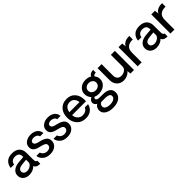

<svg xmlns="http://www.w3.org/2000/svg" viewBox="351 -2122 3900 3900"><g transform="rotate(-45 2301.5 -171.5)"><path d="M211.9 5.9Q131.8 5.9 80.8 -38.1Q29.8 -82 29.8 -156Q29.8 -230 88.9 -276.6Q147.9 -323.2 255.9 -331.1L381.8 -340.8V-356Q381.8 -465.8 266.1 -465.8Q214.4 -465.8 180.7 -439.5Q147 -413.1 142.1 -363.8H43.9Q50.8 -445.8 106.9 -501Q163.1 -556.2 269 -556.2Q371.1 -556.2 428.5 -504.2Q485.8 -452.1 485.8 -354Q485.8 -308.1 486.3 -237.1Q486.8 -166 486.8 -159.2Q486.8 -85 528.8 -86.9V0Q506.8 0 495.1 -1Q410.2 -9.8 392.1 -69.8Q369.1 -36.6 319.1 -15.4Q269 5.9 211.9 5.9ZM233.9 -82Q285.6 -82 328.4 -110.1Q371.1 -138.2 381.8 -176.8V-261.2L272.9 -251Q140.1 -239.7 140.1 -160.2Q140.1 -124 168 -103Q195.8 -82 233.9 -82Z M812.5 7.8Q708.5 7.8 649.7 -46.1Q590.8 -100.1 584.5 -168H682.6Q690.4 -129.9 727.5 -103Q764.6 -76.2 810.5 -77.1Q856.4 -78.1 883.1 -100.1Q909.7 -122.1 909.7 -157.2Q909.7 -193.4 876.7 -212.2Q843.8 -231 778.8 -245.1Q741.7 -252.9 714.1 -262.5Q686.5 -272 658.7 -288.6Q630.9 -305.2 615.7 -332Q600.6 -358.9 600.6 -395Q600.6 -469.2 659.7 -513.7Q718.8 -558.1 807.6 -558.1Q891.6 -558.1 949.2 -516.1Q1006.8 -474.1 1014.6 -396H917.5Q910.6 -433.1 880.1 -451.2Q849.6 -469.2 815.9 -471.2Q773.9 -473.1 745.8 -456.5Q717.8 -439.9 717.8 -408.2Q717.8 -393.1 725.8 -381.1Q733.9 -369.1 742.2 -362.1Q750.5 -355 772 -347.4Q793.5 -339.8 805.2 -336.9Q816.9 -334 845.7 -327.1Q881.8 -319.3 908.7 -308.6Q935.5 -297.9 964.1 -280Q992.7 -262.2 1008.3 -232.7Q1023.9 -203.1 1023.9 -164.1Q1023.9 -87.9 965.3 -40Q906.7 7.8 812.5 7.8Z M1304.7 7.8Q1200.7 7.8 1141.8 -46.1Q1083 -100.1 1076.7 -168H1174.8Q1182.6 -129.9 1219.7 -103Q1256.8 -76.2 1302.7 -77.1Q1348.6 -78.1 1375.2 -100.1Q1401.9 -122.1 1401.9 -157.2Q1401.9 -193.4 1368.9 -212.2Q1335.9 -231 1271 -245.1Q1233.9 -252.9 1206.3 -262.5Q1178.7 -272 1150.9 -288.6Q1123 -305.2 1107.9 -332Q1092.8 -358.9 1092.8 -395Q1092.8 -469.2 1151.9 -513.7Q1210.9 -558.1 1299.8 -558.1Q1383.8 -558.1 1441.4 -516.1Q1499 -474.1 1506.8 -396H1409.7Q1402.8 -433.1 1372.3 -451.2Q1341.8 -469.2 1308.1 -471.2Q1266.1 -473.1 1238 -456.5Q1210 -439.9 1210 -408.2Q1210 -393.1 1218 -381.1Q1226.1 -369.1 1234.4 -362.1Q1242.7 -355 1264.2 -347.4Q1285.6 -339.8 1297.4 -336.9Q1309.1 -334 1337.9 -327.1Q1374 -319.3 1400.9 -308.6Q1427.7 -297.9 1456.3 -280Q1484.9 -262.2 1500.5 -232.7Q1516.1 -203.1 1516.1 -164.1Q1516.1 -87.9 1457.5 -40Q1398.9 7.8 1304.7 7.8Z M2084 -276.9Q2084 -252.9 2082 -240.2H1684.1Q1688 -168.5 1731.9 -126.7Q1775.9 -85 1834 -84Q1884.8 -84 1922.4 -106.4Q1960 -128.9 1976.1 -168.9H2069.8Q2058.6 -100.1 1999.3 -47.1Q1939.9 5.9 1835 4.9Q1717.8 4.9 1646.2 -74.5Q1574.7 -153.8 1574.7 -274.9Q1574.7 -397.9 1644.3 -476.1Q1713.9 -554.2 1835 -554.2Q1950.2 -554.2 2017.1 -478.5Q2084 -402.8 2084 -276.9ZM1834 -463.9Q1771 -463.9 1733.4 -426Q1695.8 -388.2 1686 -321.8H1977.1Q1969.2 -387.7 1932.6 -425.8Q1896 -463.9 1834 -463.9Z M2386.7 245.1Q2279.8 247.1 2212.4 205.1Q2145 163.1 2138.7 95.2Q2134.8 56.2 2152.3 17.1Q2169.9 -22 2208 -42Q2185.1 -53.2 2167 -76.2Q2148.9 -99.1 2148.9 -127Q2148.9 -184.1 2219.7 -224.1Q2193.8 -248 2177.7 -286.6Q2161.6 -325.2 2161.6 -366.2Q2161.6 -445.3 2223.1 -500.7Q2284.7 -556.2 2379.9 -556.2Q2459 -556.2 2512.7 -520Q2523.9 -554.2 2562.3 -573.5Q2600.6 -592.8 2634.8 -586.9V-509.8Q2611.8 -513.7 2591.3 -504.9Q2570.8 -496.1 2563 -475.1Q2606 -418 2606 -360.8Q2606 -272.9 2543 -218Q2480 -163.1 2382.8 -161.1Q2311 -160.2 2274.9 -183.1Q2257.8 -176.3 2249.8 -163.1Q2241.7 -149.9 2245.6 -137.2Q2257.8 -99.1 2328.6 -99.1L2438 -97.2Q2522.9 -96.2 2575.9 -63Q2628.9 -29.8 2636.7 36.1Q2647.9 128.9 2579.8 186.5Q2511.7 244.1 2386.7 245.1ZM2499 -361.8Q2499 -406.7 2464.8 -435.3Q2430.7 -463.9 2379.6 -463.9Q2328.6 -463.9 2296.1 -434.8Q2263.7 -405.8 2263.7 -360.8Q2263.7 -314.9 2296.6 -285.9Q2329.6 -256.8 2379.9 -256.8Q2431.6 -256.8 2465.3 -286.4Q2499 -315.9 2499 -361.8ZM2533.7 50.8Q2526.9 -11.2 2394 -11.2H2295.9Q2269 -4.4 2253.9 18.3Q2238.8 41 2238.8 67.9Q2238.8 108.9 2278.8 131.8Q2318.8 154.8 2378.9 154.8Q2456.1 154.8 2497.8 125.7Q2539.6 96.7 2533.7 50.8Z M3220.7 -549.8V0H3118.7L3110.4 -79.1Q3080.6 -40 3030.5 -17.1Q2980.5 5.9 2928.7 5.9Q2838.9 5.9 2781.7 -52.5Q2724.6 -110.8 2724.6 -203.1V-549.8H2839.4V-215.8Q2839.4 -161.6 2871.8 -128.9Q2904.3 -96.2 2959.5 -96.2Q3017.6 -96.2 3062 -130.1Q3106.4 -164.1 3106.4 -215.8V-549.8Z M3643.1 -556.2 3642.1 -456.1Q3547.9 -460 3494.4 -416.5Q3440.9 -373 3440.9 -277.8V0H3326.2V-549.8H3431.2L3440.9 -458Q3459 -501 3507.6 -529.5Q3556.2 -558.1 3643.1 -556.2Z M3868.7 5.9Q3788.6 5.9 3737.5 -38.1Q3686.5 -82 3686.5 -156Q3686.5 -230 3745.6 -276.6Q3804.7 -323.2 3912.6 -331.1L4038.6 -340.8V-356Q4038.6 -465.8 3922.9 -465.8Q3871.1 -465.8 3837.4 -439.5Q3803.7 -413.1 3798.8 -363.8H3700.7Q3707.5 -445.8 3763.7 -501Q3819.8 -556.2 3925.8 -556.2Q4027.8 -556.2 4085.2 -504.2Q4142.6 -452.1 4142.6 -354Q4142.6 -308.1 4143.1 -237.1Q4143.6 -166 4143.6 -159.2Q4143.6 -85 4185.5 -86.9V0Q4163.6 0 4151.9 -1Q4066.9 -9.8 4048.8 -69.8Q4025.9 -36.6 3975.8 -15.4Q3925.8 5.9 3868.7 5.9ZM3890.6 -82Q3942.4 -82 3985.1 -110.1Q4027.8 -138.2 4038.6 -176.8V-261.2L3929.7 -251Q3796.9 -239.7 3796.9 -160.2Q3796.9 -124 3824.7 -103Q3852.5 -82 3890.6 -82Z M4584.5 -556.2 4583.5 -456.1Q4489.3 -460 4435.8 -416.5Q4382.3 -373 4382.3 -277.8V0H4267.6V-549.8H4372.6L4382.3 -458Q4400.4 -501 4449 -529.5Q4497.6 -558.1 4584.5 -556.2Z"/></g></svg>

Font: Oakes Grotesk
Style: Medium
Weight: 500
Designer: Samuel Oakes
Foundry: Samuel Oakes
Version: Version 1.0 | wf-rip DC20170320